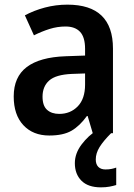

<svg xmlns="http://www.w3.org/2000/svg" viewBox="-20 -573 577 826"><path d="M270 -553Q466 -553 466 -364V0H379L357 -74H354Q323 -31 287.5 -10.5Q252 10 192 10Q122 10 80.5 -34.5Q39 -79 39 -158Q39 -242 95 -284.5Q151 -327 262 -331L346 -334V-363Q346 -413 324.5 -436Q303 -459 262 -459Q227 -459 193.5 -448.5Q160 -438 126 -421L87 -507Q126 -528 173 -540.5Q220 -553 270 -553ZM289 -255Q220 -252 191.5 -226.5Q163 -201 163 -157Q163 -118 182.5 -100.5Q202 -83 235 -83Q283 -83 314.5 -115.5Q346 -148 346 -209V-257ZM392 113Q392 134 403 145Q414 156 434 156Q449 156 460.5 153.5Q472 151 480 148V223Q467 227 451 230Q435 233 414 233Q359 233 330.5 204.5Q302 176 302 129Q302 87 331 48.5Q360 10 399 -14L458 0Q425 33 408.5 59.5Q392 86 392 113Z"/></svg>

Font: Noto Sans Telugu SemiCondensed SemiBold
Style: Regular
Weight: 600
Width: 4
Designer: Jelle Bosma - Monotype Design Team
Foundry: Monotype Imaging Inc.
Version: Version 2.005; ttfautohint (v1.8.4.7-5d5b)